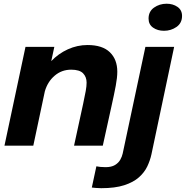

<svg xmlns="http://www.w3.org/2000/svg" viewBox="-20 -783 998 1032"><path d="M4 0 117 -531H272L255.5 -454.5Q294 -495 344.8 -518Q395.5 -541 450.5 -541Q530.5 -541 570.5 -502.2Q610.5 -463.5 610.5 -397.5Q610.5 -366.5 602.2 -322.2Q594 -278 579 -211L532.5 0H378L427 -225.5Q436 -267.5 440.8 -293.8Q445.5 -320 445.5 -338.5Q445.5 -369.5 426.5 -389Q407.5 -408.5 362.5 -408.5Q311.5 -408.5 273.8 -376.2Q236 -344 221 -292L159 0ZM861.5 -617.5Q827 -617.5 802.8 -634.5Q778.5 -651.5 778.5 -683Q778.5 -721.5 808 -742.2Q837.5 -763 875.5 -763Q909.5 -763 934 -746Q958.5 -729 958.5 -697.5Q958.5 -659 928.8 -638.2Q899 -617.5 861.5 -617.5ZM524 228.5Q508.5 228.5 495.2 227.2Q482 226 473.5 225L498 111Q507 113 519.5 114.2Q532 115.5 547.5 115.5Q579 115.5 598 104Q617 92.5 626.5 75.5Q636 58.5 639.5 42L761.5 -531H916L794 46.5Q787 79 771.8 111.2Q756.5 143.5 726.8 170Q697 196.5 647.8 212.5Q598.5 228.5 524 228.5Z"/></svg>

Font: Epilogue
Style: Bold Italic
Weight: 700
Italic angle: -12°
Designer: Tyler Finck
Foundry: Etcetera Type Co
Version: Version 2.111; ttfautohint (v1.8.3)